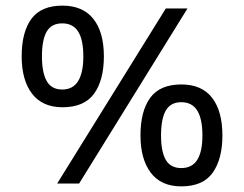

<svg xmlns="http://www.w3.org/2000/svg" viewBox="-20 -652 868 682"><path d="M569 -622H646L261 0H183ZM202 -271Q131 -271 94 -319Q57 -367 57 -452Q57 -538 91.5 -585Q126 -632 202 -632Q274 -632 311.5 -585Q349 -538 349 -452Q349 -367 314 -319Q279 -271 202 -271ZM201 -334Q239 -334 257.5 -364Q276 -394 276 -452Q276 -511 257.5 -540Q239 -569 201 -569Q163 -569 146 -540Q129 -511 129 -452Q129 -394 146 -364Q163 -334 201 -334ZM624 10Q552 10 515.5 -38.5Q479 -87 479 -171Q479 -257 513.5 -304.5Q548 -352 624 -352Q697 -352 733.5 -304.5Q770 -257 770 -171Q770 -87 735.5 -38.5Q701 10 624 10ZM624 -55Q662 -55 680.5 -84Q699 -113 699 -171Q699 -230 680.5 -259.5Q662 -289 624 -289Q586 -289 569 -259.5Q552 -230 552 -171Q552 -113 569 -84Q586 -55 624 -55Z"/></svg>

Font: hindi15
Style: Regular
Weight: 400
Designer: Jelle Bosma - Monotype Design Team
Foundry: Monotype Imaging Inc.
Version: Version 2.006